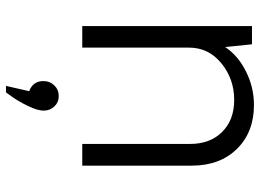

<svg xmlns="http://www.w3.org/2000/svg" viewBox="-130 -466 843 622"><g transform="rotate(90 291.0 -154.5)"><path d="M319.8 -556.2Q407.7 -556.2 461.9 -501Q516.1 -445.8 516.1 -355V0H445.8V-349.1Q445.8 -414.1 407 -453.1Q368.2 -492.2 303.2 -492.2Q235.4 -492.2 184.6 -450.7Q133.8 -409.2 133.8 -346.2V0H64V-549.8H123L131.8 -462.9Q159.7 -504.9 211.2 -530.5Q262.7 -556.2 319.8 -556.2ZM274.9 171.9Q241.7 159.7 242.2 125Q242.2 105 256.1 90.6Q270 76.2 291 76.2Q311 76.2 324.5 90.6Q337.9 105 337.9 125Q337.9 145 323 175.5Q308.1 206.1 293.9 226.1L278.8 247.1H257.8Z"/></g></svg>

Font: Oakes Grotesk
Style: Light
Weight: 300
Designer: Samuel Oakes
Foundry: Samuel Oakes
Version: Version 1.0 | wf-rip DC20170320